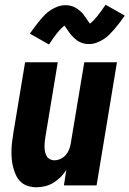

<svg xmlns="http://www.w3.org/2000/svg" viewBox="-20 -783 547 811"><path d="M134 8Q115 8 97.5 2.5Q80 -3 67.5 -15Q55 -27 47.5 -43Q40 -59 35.5 -76.5Q31 -94 29.5 -112.5Q28 -131 28.5 -149.5Q29 -168 31.5 -187Q34 -206 37 -225L86 -520H224L172 -206Q170 -195 169 -184.5Q168 -174 168 -163.5Q168 -153 170 -143Q172 -133 176.5 -124.5Q181 -116 190 -111Q199 -106 210 -106Q223 -106 236 -112Q249 -118 258 -128.5Q267 -139 272 -152Q277 -165 279 -178L336 -520H474L388 0H250L260 -65Q250 -49 236 -35Q222 -21 205.5 -11Q189 -1 170.5 3.5Q152 8 134 8ZM187 -595 106 -641Q118 -658 129 -672.5Q140 -687 150 -699Q160 -711 170.5 -721.5Q181 -732 195 -741Q209 -750 224.5 -755.5Q240 -761 256 -761Q265 -761 273.5 -759.5Q282 -758 290.5 -754.5Q299 -751 305.5 -746.5Q312 -742 319.5 -735.5Q327 -729 332 -722.5Q337 -716 341.5 -709.5Q346 -703 350.5 -696Q355 -689 360 -683Q375 -695 390 -713.5Q405 -732 426 -763L507 -717Q495 -700 484 -685.5Q473 -671 462.5 -659Q452 -647 441.5 -636.5Q431 -626 417 -617Q403 -608 387.5 -602.5Q372 -597 357 -597Q347 -597 338.5 -598.5Q330 -600 321.5 -603.5Q313 -607 306.5 -611.5Q300 -616 293 -622.5Q286 -629 280.5 -635.5Q275 -642 270.5 -648.5Q266 -655 261 -662.5Q256 -670 252 -675Q237 -663 222 -644.5Q207 -626 187 -595Z"/></svg>

Font: Iosevka SS04 Heavy
Style: Italic
Weight: 900
Italic angle: -9°
Monospace: yes
Designer: Belleve Invis
Foundry: Belleve Invis
Version: Version 19.0.0; ttfautohint (v1.8.4)